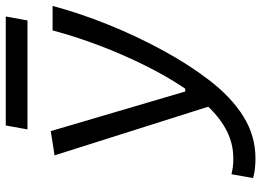

<svg xmlns="http://www.w3.org/2000/svg" viewBox="-140 -755 905 665"><g transform="rotate(-90 312.5 -422.5)"><path d="M97.2 9.8Q78.6 9.8 61.8 8.1Q44.9 6.3 28.3 1.5L41.5 -73.2Q51.8 -70.8 64.2 -68.8Q76.7 -66.9 96.2 -66.9Q146 -66.9 190.2 -88.9Q234.4 -110.8 275.4 -153.8L106.9 -686L190.9 -699.2L328.1 -233.4H337.9Q379.9 -295.4 418.2 -372.6Q456.5 -449.7 487.8 -532.2Q519 -614.7 539.6 -692.9H624.5Q599.1 -597.7 559.3 -499.3Q519.5 -400.9 470.9 -311.8Q422.4 -222.7 370.6 -154.8Q310.1 -74.7 242.4 -32.5Q174.8 9.8 97.2 9.8ZM196.8 -779.8 210.4 -855H587.9L574.2 -779.8Z"/></g></svg>

Font: Cascadia Mono PL SemiLight
Style: Italic
Weight: 350
Italic angle: -10°
Monospace: yes
Designer: Aaron Bell
Foundry: Saja Typeworks
Version: Version 2404.023; ttfautohint (v1.8.4)